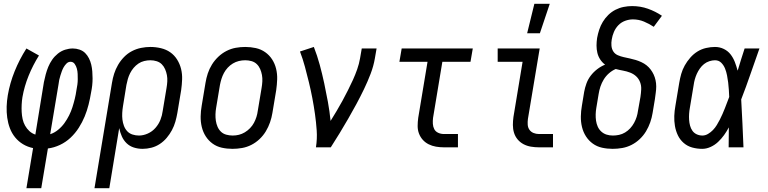

<svg xmlns="http://www.w3.org/2000/svg" viewBox="-20 -775 4040 1010"><path d="M119 215 154 4Q125 -2 101 -16.5Q77 -31 59.5 -52.5Q42 -74 32 -100.5Q22 -127 18 -156Q14 -185 15 -214.5Q16 -244 21 -274Q32 -338 57 -400Q82 -462 119 -520L185 -483Q153 -432 130.5 -376.5Q108 -321 98 -264Q95 -245 94 -225Q93 -205 94 -186Q95 -167 99 -148.5Q103 -130 112 -114Q121 -98 134.5 -85.5Q148 -73 166 -67L211 -343Q215 -363 220.5 -383.5Q226 -404 234 -423.5Q242 -443 254.5 -461Q267 -479 284.5 -493Q302 -507 322.5 -513.5Q343 -520 363 -520Q381 -520 398.5 -514Q416 -508 428 -496Q440 -484 448 -468Q456 -452 460 -435Q464 -418 465.5 -399.5Q467 -381 467 -362.5Q467 -344 465 -325.5Q463 -307 459 -288Q454 -257 446 -225Q438 -193 425.5 -162.5Q413 -132 394.5 -103Q376 -74 351 -50.5Q326 -27 295 -12.5Q264 2 232 6L197 215ZM244 -69Q266 -76 285.5 -92Q305 -108 319 -127.5Q333 -147 343.5 -168Q354 -189 361 -211Q368 -233 373.5 -255.5Q379 -278 382 -300Q385 -315 387 -329.5Q389 -344 389 -358Q389 -372 388.5 -386Q388 -400 384.5 -413.5Q381 -427 373 -438.5Q365 -450 351 -450Q339 -450 330 -441Q321 -432 315 -421.5Q309 -411 305 -399.5Q301 -388 297.5 -377Q294 -366 291.5 -354.5Q289 -343 288 -332Z M477 215 569 -339Q573 -364 580.5 -387.5Q588 -411 601 -433.5Q614 -456 632.5 -475Q651 -494 674 -506Q697 -518 722 -523Q747 -528 771 -528Q799 -528 826.5 -521.5Q854 -515 875.5 -500Q897 -485 911.5 -462Q926 -439 932.5 -412.5Q939 -386 938 -357.5Q937 -329 933 -301L913 -181Q909 -158 902.5 -135Q896 -112 884.5 -90.5Q873 -69 857 -50Q841 -31 820.5 -17.5Q800 -4 776.5 2Q753 8 730 8Q706 8 684 1Q662 -6 646 -21.5Q630 -37 621 -57.5Q612 -78 607 -101L555 215ZM711 -62Q734 -62 757.5 -72.5Q781 -83 798 -102.5Q815 -122 824 -145Q833 -168 836 -192L856 -312Q859 -329 860 -346.5Q861 -364 858 -380Q855 -396 848.5 -411Q842 -426 831 -437Q820 -448 804 -453Q788 -458 771 -458Q755 -458 738.5 -454Q722 -450 708 -440.5Q694 -431 683 -418Q672 -405 664.5 -390Q657 -375 652.5 -359.5Q648 -344 645 -328L627 -217Q624 -199 623 -181Q622 -163 624 -146Q626 -129 632 -113Q638 -97 649 -85Q660 -73 676.5 -67.5Q693 -62 711 -62Z M1203 8Q1174 8 1147 2Q1120 -4 1098.5 -19.5Q1077 -35 1062.5 -57.5Q1048 -80 1041.5 -107Q1035 -134 1035.5 -162.5Q1036 -191 1041 -219L1061 -339Q1065 -364 1073 -388.5Q1081 -413 1095 -435.5Q1109 -458 1128.5 -476.5Q1148 -495 1171.5 -507Q1195 -519 1220 -523.5Q1245 -528 1270 -528Q1299 -528 1326 -522Q1353 -516 1375 -500.5Q1397 -485 1411.5 -462.5Q1426 -440 1432.5 -413Q1439 -386 1438 -357.5Q1437 -329 1433 -301L1413 -181Q1409 -156 1400.5 -131.5Q1392 -107 1378.5 -84.5Q1365 -62 1345.5 -43.5Q1326 -25 1302.5 -13Q1279 -1 1253.5 3.5Q1228 8 1203 8ZM1204 -62Q1221 -62 1237 -66Q1253 -70 1268 -79Q1283 -88 1295.5 -101Q1308 -114 1316 -129Q1324 -144 1329 -160Q1334 -176 1336 -192L1356 -312Q1359 -329 1360 -346.5Q1361 -364 1358 -380.5Q1355 -397 1348.5 -412Q1342 -427 1330.5 -438Q1319 -449 1303 -453.5Q1287 -458 1270 -458Q1253 -458 1236.5 -454Q1220 -450 1205 -441Q1190 -432 1178 -419Q1166 -406 1158 -391Q1150 -376 1145 -360Q1140 -344 1137 -328L1117 -208Q1114 -191 1113.5 -173.5Q1113 -156 1115.5 -139.5Q1118 -123 1124.5 -108Q1131 -93 1142.5 -82Q1154 -71 1170.5 -66.5Q1187 -62 1204 -62Z M1642 0Q1649 -45 1646 -88.5Q1643 -132 1637 -174.5Q1631 -217 1623 -259Q1615 -301 1605 -342Q1595 -383 1584 -424Q1573 -465 1558 -504L1631 -528Q1649 -482 1662 -434Q1675 -386 1685.5 -337Q1696 -288 1705 -238.5Q1714 -189 1719 -139Q1735 -165 1751 -191.5Q1767 -218 1781.5 -245Q1796 -272 1810 -299.5Q1824 -327 1836.5 -354.5Q1849 -382 1859 -410.5Q1869 -439 1874 -468L1883 -520H1961L1952 -468Q1945 -427 1929.5 -386.5Q1914 -346 1895 -306.5Q1876 -267 1855 -228Q1834 -189 1812 -151Q1790 -113 1767 -75Q1744 -37 1720 0Z M2315 0Q2294 0 2273.5 -3.5Q2253 -7 2235 -16Q2217 -25 2204 -39.5Q2191 -54 2184 -72.5Q2177 -91 2177 -112Q2177 -133 2180 -155L2229 -450H2081L2093 -520H2467L2455 -450H2307L2258 -155Q2256 -139 2257 -123.5Q2258 -108 2264.5 -95.5Q2271 -83 2285 -76.5Q2299 -70 2315 -70H2389V0Z M2815 0Q2794 0 2773 -3.5Q2752 -7 2734 -16.5Q2716 -26 2703 -41.5Q2690 -57 2684 -76.5Q2678 -96 2678 -117.5Q2678 -139 2681 -160L2729 -450H2598V-520H2819L2757 -149Q2755 -134 2756 -119Q2757 -104 2765 -92.5Q2773 -81 2786.5 -75.5Q2800 -70 2815 -70H2889V0ZM2753 -600 2791 -755H2872L2820 -600Z M3203 8Q3174 8 3147 2Q3120 -4 3098.5 -19.5Q3077 -35 3062.5 -57.5Q3048 -80 3041.5 -107Q3035 -134 3035.5 -162.5Q3036 -191 3041 -219L3053 -292Q3057 -314 3065 -336Q3073 -358 3087.5 -377Q3102 -396 3121.5 -411Q3141 -426 3163 -435Q3148 -446 3137.5 -462Q3127 -478 3122.5 -496.5Q3118 -515 3118 -535Q3118 -555 3121 -575Q3125 -597 3132 -618.5Q3139 -640 3151 -660Q3163 -680 3180 -696.5Q3197 -713 3217.5 -723.5Q3238 -734 3260.5 -738.5Q3283 -743 3305 -743Q3349 -743 3388.5 -729Q3428 -715 3462 -692L3419 -634Q3395 -650 3367.5 -661.5Q3340 -673 3309 -673Q3289 -673 3268.5 -665.5Q3248 -658 3233 -642.5Q3218 -627 3209.5 -607Q3201 -587 3198 -567Q3195 -551 3196.5 -534Q3198 -517 3206.5 -504Q3215 -491 3230 -484.5Q3245 -478 3261 -474.5Q3277 -471 3293 -467.5Q3309 -464 3324 -459.5Q3339 -455 3354 -448Q3369 -441 3381 -431.5Q3393 -422 3402.5 -409.5Q3412 -397 3418.5 -383Q3425 -369 3428.5 -353Q3432 -337 3432 -320.5Q3432 -304 3429.5 -287Q3427 -270 3425 -253L3413 -181Q3409 -156 3400.5 -131.5Q3392 -107 3378.5 -84.5Q3365 -62 3345.5 -43.5Q3326 -25 3302.5 -13Q3279 -1 3253.5 3.5Q3228 8 3203 8ZM3204 -62Q3220 -62 3236.5 -65.5Q3253 -69 3268 -78Q3283 -87 3295 -100Q3307 -113 3315.5 -128.5Q3324 -144 3329 -160Q3334 -176 3336 -192L3349 -265Q3352 -285 3353 -305Q3354 -325 3347 -343Q3340 -361 3326.5 -373.5Q3313 -386 3295 -393Q3277 -400 3257.5 -403.5Q3238 -407 3219 -412Q3200 -404 3183.5 -389.5Q3167 -375 3156 -357Q3145 -339 3138.5 -319.5Q3132 -300 3129 -280L3117 -208Q3114 -191 3113.5 -173.5Q3113 -156 3115.5 -139.5Q3118 -123 3124.5 -108.5Q3131 -94 3143 -83Q3155 -72 3170.5 -67Q3186 -62 3204 -62Z M3674 8Q3647 8 3621.5 1Q3596 -6 3576.5 -23Q3557 -40 3546 -63Q3535 -86 3530.5 -112Q3526 -138 3527 -165Q3528 -192 3533 -219L3553 -339Q3557 -363 3563.5 -386Q3570 -409 3582 -430.5Q3594 -452 3611 -471.5Q3628 -491 3649 -504Q3670 -517 3694 -522.5Q3718 -528 3741 -528Q3766 -528 3787.5 -517.5Q3809 -507 3823 -489Q3837 -471 3845.5 -449Q3854 -427 3860 -404L3861 -405Q3870 -434 3878.5 -462.5Q3887 -491 3897 -520H3975Q3951 -453 3928 -386Q3905 -319 3879 -252Q3883 -189 3885.5 -126Q3888 -63 3891 0H3813Q3813 -26 3813.5 -52.5Q3814 -79 3814 -105Q3803 -84 3789 -64.5Q3775 -45 3757.5 -28.5Q3740 -12 3718 -2Q3696 8 3674 8ZM3675 -62Q3690 -62 3704.5 -70.5Q3719 -79 3730.5 -91Q3742 -103 3750.5 -117Q3759 -131 3766.5 -145.5Q3774 -160 3780.5 -175Q3787 -190 3793 -205Q3799 -220 3804.5 -235Q3810 -250 3816 -265Q3815 -284 3814 -303Q3813 -322 3810.5 -341Q3808 -360 3804.5 -378.5Q3801 -397 3794 -414.5Q3787 -432 3774 -445Q3761 -458 3741 -458Q3727 -458 3711.5 -453Q3696 -448 3683.5 -438Q3671 -428 3661.5 -414.5Q3652 -401 3645.5 -386.5Q3639 -372 3635 -357.5Q3631 -343 3629 -328L3609 -208Q3606 -192 3605 -176Q3604 -160 3605 -144.5Q3606 -129 3610 -114Q3614 -99 3622.5 -87Q3631 -75 3645 -68.5Q3659 -62 3675 -62Z"/></svg>

Font: Iosevka Curly Slab
Style: Italic
Weight: 400
Italic angle: -9°
Monospace: yes
Designer: Belleve Invis
Foundry: Belleve Invis
Version: Version 22.1.2; ttfautohint (v1.8.4)